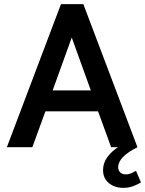

<svg xmlns="http://www.w3.org/2000/svg" viewBox="-20 -710 700 926"><path d="M13 0 274 -690H382L643 0H516L453 -173H199L136 0ZM234 -274H418L326 -529ZM477 110Q477 76 498 47.5Q519 19 549 0H643Q598 22 574 46.5Q550 71 550 96Q550 112 560 121.5Q570 131 585 131Q601 131 613 125.5Q625 120 636 114L660 170Q641 181 620.5 188.5Q600 196 575 196Q533 196 505 173Q477 150 477 110Z"/></svg>

Font: Radio Canada Medium
Style: Regular
Weight: 500
Designer: Charles Daoud, Etienne Aubert Bonn, Alexandre Saumier Demers, Jacques Le Bailly
Foundry: Radio-Canada
Version: Version 2.104; ttfautohint (v1.8.4.7-5d5b);gftools[0.9.28.de